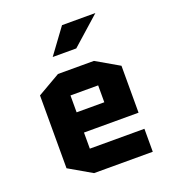

<svg xmlns="http://www.w3.org/2000/svg" viewBox="-131 -819 828 919"><g transform="rotate(-20 282.5 -359.0)"><path d="M490 -117V0H191L75 -67V-438L191 -505H374L490 -438V-199H212V-117ZM212 -388V-302H353V-388ZM195 -590 289 -718H459L315 -590Z"/></g></svg>

Font: Quantico
Style: Bold
Weight: 700
Designer: Matt Desmond
Foundry: MADtype
Version: Version 2.002